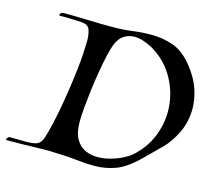

<svg xmlns="http://www.w3.org/2000/svg" viewBox="-133 -759 989 885"><g transform="rotate(15 361.0 -316.0)"><path d="M386 10Q345 10 298 4.5Q251 -1 192 -2Q185 -3 173.5 -3Q162 -3 145 -3Q130 -3 100.5 -2Q71 -1 35.5 -0.5Q0 0 -34 0H-35Q-38 0 -38 -2Q-38 -6 -33 -11.5Q-28 -17 -25 -17Q0 -17 18.5 -16.5Q37 -16 52 -16Q90 -16 107 -23.5Q124 -31 132.5 -56Q141 -81 153 -132Q165 -186 174.5 -243Q184 -300 191 -352.5Q198 -405 201.5 -446Q205 -487 205 -509Q205 -516 205.5 -524Q206 -532 206 -541Q206 -565 199.5 -587Q193 -609 170 -613Q160 -615 135.5 -616Q111 -617 88 -617.5Q65 -618 57 -617Q51 -617 51 -621Q51 -625 56 -629.5Q61 -634 66 -634Q124 -634 180 -632Q236 -630 285 -630H306Q351 -630 396.5 -636Q442 -642 487 -642Q540 -642 590 -624.5Q640 -607 684 -552Q723 -503 739.5 -455Q756 -407 756 -362Q756 -298 730 -244.5Q704 -191 669 -157L596 -85Q538 -27 489 -8.5Q440 10 386 10ZM389 -33Q420 -33 450.5 -41.5Q481 -50 506 -62.5Q531 -75 545 -87Q598 -133 624 -194Q650 -255 650 -319Q650 -399 611 -472Q572 -545 497 -588Q476 -599 454.5 -606Q433 -613 413 -613Q385 -613 362 -598Q339 -583 326 -548Q318 -527 310 -490.5Q302 -454 294.5 -410Q287 -366 281.5 -320.5Q276 -275 272.5 -235.5Q269 -196 269 -170Q269 -118 286 -88Q303 -58 330.5 -45.5Q358 -33 389 -33Z"/></g></svg>

Font: Tapestry
Style: Regular
Weight: 400
Designer: Robert E. Leuschke
Foundry: Robert E. Leuschke
Version: Version 1.010; ttfautohint (v1.8.4.7-5d5b)